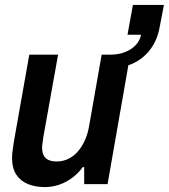

<svg xmlns="http://www.w3.org/2000/svg" viewBox="-20 -748 686 780"><path d="M162 12Q124 12 94 0Q64 -12 46.5 -38Q29 -64 29 -107Q29 -122 31.5 -139.5Q34 -157 37 -176L99 -526H216L156 -191Q155 -179 153 -168.5Q151 -158 151 -149Q151 -128 158 -115.5Q165 -103 178.5 -97.5Q192 -92 210 -92Q233 -92 254 -101Q275 -110 292.5 -128.5Q310 -147 323 -174Q336 -201 342 -236L393 -526H509L417 0H322V-69H316Q299 -45 274.5 -26.5Q250 -8 221.5 2Q193 12 162 12ZM419 -470 429 -526Q477 -526 511.5 -548.5Q546 -571 553 -607H498L520 -728H646L629 -640Q620 -587 591.5 -548.5Q563 -510 519.5 -490Q476 -470 419 -470Z"/></svg>

Font: Archivo SemiCondensed SemiBold
Style: Italic
Weight: 600
Width: 4
Italic angle: -10°
Designer: Hector Gatti
Foundry: Omnibus-Type
Version: Version 2.001